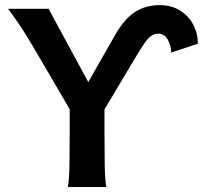

<svg xmlns="http://www.w3.org/2000/svg" viewBox="-20 -748 811 768"><path d="M174.3 -712.9 381.8 -329.6 280.8 -273.4 136.7 -520Q108.4 -568.4 80.8 -613.3Q53.2 -658.2 12.2 -712.9ZM405.3 0H251.5Q256.8 -29.3 257.8 -84.7Q258.8 -140.1 258.8 -212.4V-339.4H397.9V-212.4Q397.9 -140.1 398.9 -84.7Q399.9 -29.3 405.3 0ZM771.5 -573.2 664.6 -537.6Q664.6 -566.4 650.9 -589.8Q637.2 -613.3 613.3 -613.3Q596.2 -613.3 582.8 -603Q569.3 -592.8 552 -566.4Q534.7 -540 505.4 -490.7L376 -273.4L281.7 -329.6L439.5 -606.4Q477.1 -672.4 520 -700Q563 -727.5 618.2 -727.5Q665.5 -727.5 700 -706.1Q734.4 -684.6 752.9 -649.4Q771.5 -614.3 771.5 -573.2Z"/></svg>

Font: Andika
Style: Bold
Weight: 700
Designer: Victor Gaultney, Annie Olsen, Julie Remington, Don Collingsworth, Eric Hays, Becca Hirsbrunner
Foundry: SIL International
Version: Version 6.101